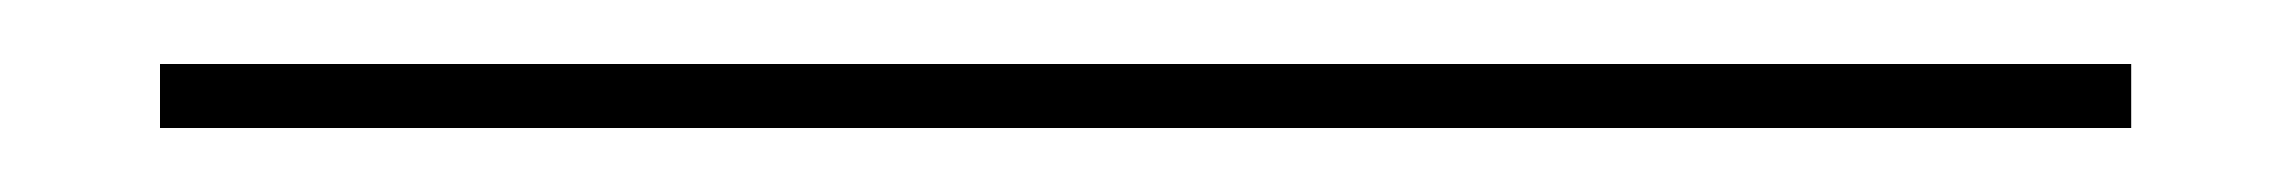

<svg xmlns="http://www.w3.org/2000/svg" viewBox="-20 20 716 60"><path d="M30 40H646V60H30Z"/></svg>

Font: Big Shoulders Stencil Text Thin
Style: Regular
Weight: 100
Designer: Patric King
Foundry: XO Type Co
Version: Version 2.001